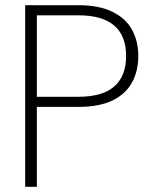

<svg xmlns="http://www.w3.org/2000/svg" viewBox="-20 -720 591 740"><path d="M77 0V-700H281Q362 -700 413.5 -674.5Q465 -649 489 -605Q513 -561 513 -504Q513 -447 489 -402.5Q465 -358 414 -333Q363 -308 281 -308H122V0ZM122 -347H282Q375 -347 420.5 -387Q466 -427 466 -504Q466 -661 282 -661H122Z"/></svg>

Font: DM Sans ExtraLight
Style: Regular
Weight: 200
Designer: Colophon Foundry, Jonny Pinhorn
Foundry: Colophon Foundry
Version: Version 4.004; ttfautohint (v1.8.4.7-5d5b)